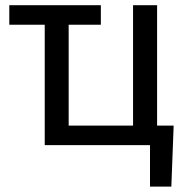

<svg xmlns="http://www.w3.org/2000/svg" viewBox="-20 -548 710 725"><path d="M148.9 -454.6V0H546.4V156.7H627L635.7 -73.7H573.2V-528.3H482.4V-73.7H239.3V-454.6H360.8V-528.3H15.1V-454.6Z"/></svg>

Font: FAU Chimera
Style: Regular
Weight: 400
Version: Version 1.002;hotconv 1.0.117;makeotfexe 2.5.65602